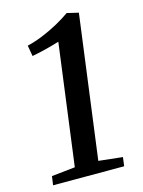

<svg xmlns="http://www.w3.org/2000/svg" viewBox="-114 -820 662 887"><g transform="rotate(-15 216.5 -376.0)"><path d="M33.5 -42.5 146 -54.5 222.5 -634.5Q204.5 -629 183 -623Q161.5 -617 138 -611.5Q114.5 -606 90.5 -601.5L81.5 -653.5Q116.5 -661.5 155.8 -677.5Q195 -693.5 231.2 -713.5Q267.5 -733.5 294 -752.5L349 -739.5L258.5 -55L373 -42.5L367.5 0H27.5Z"/></g></svg>

Font: Merriweather 28pt Medium
Style: Italic
Weight: 500
Italic angle: -7.8°
Version: Version 2.101